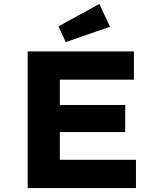

<svg xmlns="http://www.w3.org/2000/svg" viewBox="-20 -963 809 983"><path d="M121.7 0V-700H665.7V-555.2H286.5V-144.8H676.1V0ZM205.7 -286.9V-425.4H621.1V-286.9ZM316.4 -747.5 279.8 -828.2 488.6 -943 543.1 -826Z"/></svg>

Font: Lexend Exa
Style: Regular
Weight: 400
Designer: Bonnie Shaver-Troup, Thomas Jockin
Foundry: Lexend
Version: Version 1.007